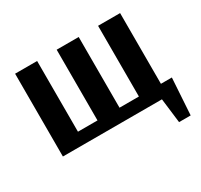

<svg xmlns="http://www.w3.org/2000/svg" viewBox="-137 -678 1051 1004"><g transform="rotate(-30 388.0 -176.0)"><path d="M760 -73 746 148H676L658 0H60V-500H193V-73H311V-500H444V-73H561V-500H694V-73Z"/></g></svg>

Font: ArsenalBold
Style: Bold
Weight: 700
Designer: Andrij Shevchenko
Foundry: Stairsfor.com
Version: Version 1.000